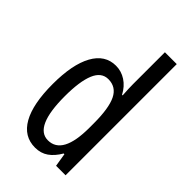

<svg xmlns="http://www.w3.org/2000/svg" viewBox="-233 -839 928 928"><g transform="rotate(45 231.0 -375.0)"><path d="M199 10Q122 10 82 -61Q42 -132 42 -268Q42 -402 82 -474.5Q122 -547 196 -547Q233 -547 264.5 -526.5Q296 -506 316 -468H320Q317 -513 317 -542V-760H398V0H333L322 -68H317Q295 -30 266.5 -10Q238 10 199 10ZM218 -59Q317 -59 317 -244V-274Q317 -378 293 -426.5Q269 -475 216 -475Q169 -475 147 -422Q125 -369 125 -268Q125 -59 218 -59Z"/></g></svg>

Font: Noto Sans Bengali UI ExtraCondensed
Style: Regular
Weight: 400
Width: 2
Designer: Jelle Bosma - Monotype Design Team
Foundry: Monotype Imaging Inc.
Version: Version 2.003; ttfautohint (v1.8.4.7-5d5b)